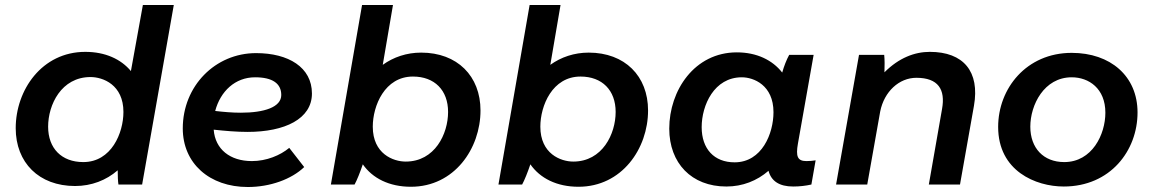

<svg xmlns="http://www.w3.org/2000/svg" viewBox="-20 -740 4625 770"><path d="M455 0H550L677 -720H553L505 -455C465 -503 402 -532 322 -532C148 -532 43 -379 43 -226C43 -88 136 6 281 6C347 6 406 -17 452 -57C452 -34 453 -12 455 0ZM343 -431C393 -431 475 -400 475 -291C475 -207 427 -90 314 -90C227 -90 173 -145 173 -232C173 -320 226 -431 343 -431Z M974 10C1063 10 1149 -21 1200 -70L1140 -147C1104 -117 1049 -94 990 -94C903 -94 843 -141 837 -220C883 -215 929 -211 973 -211C1122 -211 1231 -263 1231 -365C1231 -470 1137 -527 1007 -527C843 -527 713 -395 713 -225C713 -85 820 10 974 10ZM843 -295C864 -374 923 -430 1003 -430C1073 -430 1108 -405 1108 -359C1108 -310 1039 -288 946 -288C912 -288 877 -291 843 -295Z M1307 0H1402C1411 -16 1425 -51 1435 -81C1474 -25 1541 9 1628 9C1802 9 1907 -144 1907 -297C1907 -435 1814 -529 1669 -529C1611 -529 1558 -511 1515 -480L1556 -720H1432ZM1607 -92C1557 -92 1475 -123 1475 -232C1475 -316 1523 -433 1636 -433C1723 -433 1777 -378 1777 -291C1777 -203 1724 -92 1607 -92Z M1979 0H2074C2083 -16 2097 -51 2107 -81C2146 -25 2213 9 2300 9C2474 9 2579 -144 2579 -297C2579 -435 2486 -529 2341 -529C2283 -529 2230 -511 2187 -480L2228 -720H2104ZM2279 -92C2229 -92 2147 -123 2147 -232C2147 -316 2195 -433 2308 -433C2395 -433 2449 -378 2449 -291C2449 -203 2396 -92 2279 -92Z M3161 8C3187 8 3212 5 3234 0L3251 -97C3239 -95 3227 -94 3214 -94C3178 -94 3171 -113 3180 -164L3243 -520H3145C3134 -500 3124 -474 3117 -449C3078 -499 3015 -530 2935 -530C2765 -530 2664 -377 2664 -224C2664 -86 2753 8 2893 8C2958 8 3016 -15 3062 -55C3073 -14 3105 8 3161 8ZM2955 -430C3002 -430 3082 -399 3082 -290C3082 -205 3036 -89 2926 -89C2844 -89 2794 -143 2794 -230C2794 -318 2844 -430 2955 -430Z M3333 0H3458L3510 -293C3526 -373 3586 -428 3655 -428C3743 -428 3772 -381 3758 -303L3705 0H3830L3886 -316C3910 -453 3844 -532 3709 -532C3648 -532 3585 -508 3527 -450C3528 -475 3528 -501 3526 -520H3425Z M4246 8C4433 8 4542 -136 4542 -289C4542 -435 4433 -528 4278 -528C4096 -528 3983 -385 3983 -231C3983 -54 4134 8 4246 8ZM4248 -90C4165 -90 4112 -146 4112 -232C4112 -319 4167 -430 4278 -430C4347 -430 4413 -385 4413 -288C4413 -201 4360 -90 4248 -90Z"/></svg>

Font: Fixel Display 20240404 SemiBold
Style: Italic
Weight: 600
Italic angle: -10°
Designer: AlfaBravo + MacPaw
Foundry: Kyrylo Tkachov, Marchela Mozhyna, Serhii Makarenko, Maria Weinstein, Zakhar Kryvoshyya
Version: Version 1.211;Glyphs 3.2 (3225)